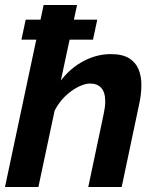

<svg xmlns="http://www.w3.org/2000/svg" viewBox="-24 -750 626 770"><path d="M79 -671H366L349 -591H62ZM151 -730H285L220 -427Q258 -477 311 -505Q364 -533 420 -533Q467 -533 493.5 -516.5Q520 -500 531.5 -472.5Q543 -445 543 -410Q543 -390 540.5 -369Q538 -348 533 -327L464 0H330L392 -294Q395 -308 396.5 -320Q398 -332 398 -343Q398 -380 382 -397.5Q366 -415 337 -415Q316 -415 288.5 -401Q261 -387 236 -362.5Q211 -338 195 -306L130 0H-4Z"/></svg>

Font: Raleway Thin
Style: Bold Italic
Weight: 700
Italic angle: -12°
Version: Version 4.026